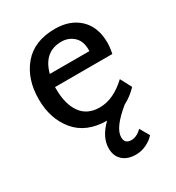

<svg xmlns="http://www.w3.org/2000/svg" viewBox="-193 -675 956 1045"><g transform="rotate(-30 285.5 -152.0)"><path d="M312 -66Q398 -66 482 -145L519 -75Q481 -35 436 -12Q330 74 330 133Q330 174 372 174Q405 174 438 142L472 201Q454 223 421.5 239Q389 255 354 255Q302 255 271.5 227.5Q241 200 241 152Q241 82 309 16Q180 15 112.5 -66Q45 -147 45 -270Q45 -397 113.5 -478Q182 -559 312 -559Q408 -559 465.5 -504Q523 -449 523 -351Q523 -321 515 -284H155V-272Q155 -176 194.5 -121Q234 -66 312 -66ZM307 -481H308Q198 -481 166 -360H415V-370Q415 -424 383.5 -452.5Q352 -481 307 -481Z"/></g></svg>

Font: Martel Sans DemiBold
Style: Regular
Weight: 600
Designer: Dan Reynolds and Mathieu Réguer
Foundry: Dan Reynolds and Mathieu Réguer
Version: Version 1.001;PS 001.001;hotconv 1.0.70;makeotf.lib2.5.58329